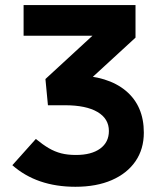

<svg xmlns="http://www.w3.org/2000/svg" viewBox="-20 -713 626 743"><path d="M271.7 9.8Q122.6 9.8 27.8 -73.7L118.7 -175.3Q145.5 -153.3 168.8 -139.6Q192.1 -126 217 -119.6Q241.8 -113.3 273.9 -113.3Q333.8 -113.3 367.6 -137.9Q401.4 -162.6 401.4 -206.1Q401.4 -253.8 357.2 -279.7Q313 -305.7 231.4 -305.7H165.5L155.8 -407.2L370.1 -604.5L410.2 -574.7H71.3V-693.4H504.4V-567.4L323.2 -400.9L270.5 -421.9Q397.5 -419.7 467.1 -361.5Q536.6 -303.2 536.6 -199.7Q536.6 -136.2 504.4 -89.1Q472.1 -42 412.7 -16.1Q353.3 9.8 271.7 9.8Z"/></svg>

Font: Cascadia Mono PL
Style: Regular
Weight: 400
Monospace: yes
Designer: Aaron Bell
Foundry: Saja Typeworks
Version: Version 2102.003